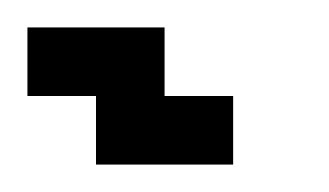

<svg xmlns="http://www.w3.org/2000/svg" viewBox="-20 -720 240 140"><path d="M100 -650V-700H0V-650H50V-600H150V-650Z"/></svg>

Font: Analogue OS
Style: Regular
Weight: 400
Designer: AbFarid
Version: Version 1.000